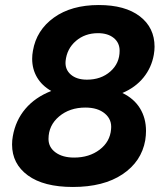

<svg xmlns="http://www.w3.org/2000/svg" viewBox="-20 -732 652 764"><path d="M28 -157Q28 -174 31 -190Q42 -253 81 -299Q120 -345 184 -370Q147 -391 127.5 -424Q108 -457 108 -498Q108 -514 111 -530Q125 -612 194.5 -662Q264 -712 373 -712Q478 -712 536.5 -667Q595 -622 595 -546Q595 -531 592 -514Q583 -463 551 -423.5Q519 -384 467 -362Q513 -340 537 -301Q561 -262 561 -211Q561 -194 558 -174Q543 -89 467.5 -38.5Q392 12 270 12Q154 12 91 -34Q28 -80 28 -157ZM275 -105Q335 -105 376.5 -136.5Q418 -168 422 -218Q426 -256 397.5 -280Q369 -304 320 -304Q257 -304 215 -268.5Q173 -233 173 -179Q173 -146 201 -125.5Q229 -105 275 -105ZM326 -415Q382 -415 419 -447.5Q456 -480 456 -530Q456 -562 432.5 -581Q409 -600 370 -600Q318 -600 282 -569Q246 -538 241 -489Q238 -456 261.5 -435.5Q285 -415 326 -415Z"/></svg>

Font: Oak Sans
Style: Bold Italic
Weight: 700
Italic angle: -9.5°
Foundry: Erik Kennedy, Walven
Version: Version 1.000